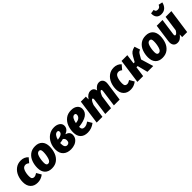

<svg xmlns="http://www.w3.org/2000/svg" viewBox="361 -2359 3929 3929"><g transform="rotate(-45 2325.0 -395.0)"><path d="M465 -482 385 -388Q348 -421 307 -421Q247 -421 220 -354Q193 -287 193 -201Q193 -152 209.5 -133Q226 -114 257 -114Q278 -114 297.5 -122Q317 -130 344 -147L404 -44Q326 18 230 18Q131 18 75 -41.5Q19 -101 19 -206Q19 -294 51 -373Q83 -452 147.5 -501.5Q212 -551 303 -551Q402 -551 465 -482Z M435 -201Q435 -291 464.5 -371Q494 -451 557.5 -501Q621 -551 717 -551Q815 -551 870 -493.5Q925 -436 925 -331Q924 -241 894.5 -161.5Q865 -82 801.5 -32Q738 18 642 18Q544 18 489.5 -39Q435 -96 435 -201ZM755 -350Q755 -391 743 -408.5Q731 -426 705 -426Q652 -426 628 -348Q604 -270 604 -183Q604 -142 616.5 -124Q629 -106 654 -106Q707 -106 731 -184.5Q755 -263 755 -350Z M1439 -421Q1439 -375 1413 -341Q1387 -307 1329 -283Q1429 -256 1429 -169Q1429 -108 1395 -66Q1361 -24 1307.5 -3Q1254 18 1194 18Q1086 18 1024 -40.5Q962 -99 962 -209Q962 -297 998.5 -375Q1035 -453 1103.5 -501.5Q1172 -550 1264 -550Q1339 -550 1389 -515Q1439 -480 1439 -421ZM1140 -313Q1283 -330 1283 -404Q1283 -441 1247 -441Q1210 -441 1182 -406Q1154 -371 1140 -313ZM1127 -232 1126 -210Q1126 -97 1198 -97Q1228 -97 1246 -117Q1264 -137 1264 -177Q1264 -223 1223 -251Q1173 -237 1127 -232Z M1944 -405Q1944 -225 1633 -192V-191Q1633 -146 1652 -126Q1671 -106 1707 -106Q1736 -106 1763.5 -117Q1791 -128 1827 -153L1885 -55Q1792 18 1679 18Q1577 18 1522 -38Q1467 -94 1467 -197Q1467 -288 1498 -368.5Q1529 -449 1594.5 -500Q1660 -551 1759 -551Q1845 -551 1894.5 -510Q1944 -469 1944 -405ZM1779 -400Q1779 -439 1741 -439Q1703 -439 1678.5 -397.5Q1654 -356 1642 -293Q1715 -299 1747 -329.5Q1779 -360 1779 -400Z M2673 -427Q2673 -409 2670 -391L2615 0H2448L2497 -356Q2499 -374 2499 -379Q2499 -407 2481 -407Q2465 -407 2447.5 -380.5Q2430 -354 2409 -302L2366 0H2199L2248 -356Q2250 -374 2250 -378Q2250 -407 2232 -407Q2199 -407 2159 -297L2117 0H1950L2024 -532H2169L2168 -452Q2233 -551 2315 -551Q2359 -551 2386.5 -527Q2414 -503 2421 -458Q2449 -501 2486 -526Q2523 -551 2565 -551Q2615 -551 2644 -518Q2673 -485 2673 -427Z M3156 -482 3076 -388Q3039 -421 2998 -421Q2938 -421 2911 -354Q2884 -287 2884 -201Q2884 -152 2900.5 -133Q2917 -114 2948 -114Q2969 -114 2988.5 -122Q3008 -130 3035 -147L3095 -44Q3017 18 2921 18Q2822 18 2766 -41.5Q2710 -101 2710 -206Q2710 -294 2742 -373Q2774 -452 2838.5 -501.5Q2903 -551 2994 -551Q3093 -551 3156 -482Z M3635 -428Q3603 -418 3587 -402Q3571 -386 3550 -348L3506 -271L3587 0H3419L3361 -225H3326L3295 0H3128L3202 -532H3369L3341 -324H3374L3438 -438Q3466 -488 3499 -512Q3532 -536 3595 -551Z M3635 -201Q3635 -291 3664.5 -371Q3694 -451 3757.5 -501Q3821 -551 3917 -551Q4015 -551 4070 -493.5Q4125 -436 4125 -331Q4124 -241 4094.5 -161.5Q4065 -82 4001.5 -32Q3938 18 3842 18Q3744 18 3689.5 -39Q3635 -96 3635 -201ZM3955 -350Q3955 -391 3943 -408.5Q3931 -426 3905 -426Q3852 -426 3828 -348Q3804 -270 3804 -183Q3804 -142 3816.5 -124Q3829 -106 3854 -106Q3907 -106 3931 -184.5Q3955 -263 3955 -350Z M4163 -108Q4163 -125 4166 -144L4220 -532H4387L4337 -171Q4336 -164 4336 -154Q4336 -124 4358 -124Q4389 -124 4429 -191L4477 -532H4644L4569 0H4424L4427 -73Q4396 -30 4360 -6Q4324 18 4278 18Q4223 18 4193 -15.5Q4163 -49 4163 -108ZM4317 -774 4318 -793 4406 -806Q4408 -775 4423.5 -761.5Q4439 -748 4469 -748Q4530 -748 4551 -808L4639 -790Q4623 -717 4577 -673.5Q4531 -630 4457 -630Q4388 -630 4352.5 -669.5Q4317 -709 4317 -774Z"/></g></svg>

Font: Fira Sans Condensed ExtraBold
Style: Italic
Weight: 800
Width: 3
Italic angle: -8°
Designer: bBox Type GmbH & Carrois Corporate GbR & Edenspiekermann AG
Foundry: bBox Type GmbH & Carrois Corporate GbR & Edenspiekermann AG
Version: Version 4.301